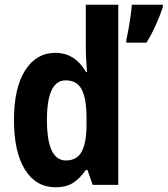

<svg xmlns="http://www.w3.org/2000/svg" viewBox="-20 -780 707 810"><path d="M214 10Q132 10 85.5 -64Q39 -138 39 -274Q39 -409 86 -483Q133 -557 213 -557Q256 -557 288.5 -536Q321 -515 343 -476H347Q345 -504 343.5 -530Q342 -556 342 -575V-760H479V0H371L349 -63H342Q318 -28 289 -9Q260 10 214 10ZM258 -103Q304 -103 324.5 -140Q345 -177 345 -256V-283Q345 -363 325 -402Q305 -441 257 -441Q178 -441 178 -274Q178 -103 258 -103ZM667 -750Q655 -714 637 -674Q619 -634 598 -600H513V-613Q517 -629 522 -656.5Q527 -684 531 -712.5Q535 -741 536 -760H667Z"/></svg>

Font: Noto Sans Khmer UI Condensed
Style: Bold
Weight: 700
Width: 3
Designer: Danh Hong and the Monotype Design Team
Foundry: Monotype Imaging Inc.
Version: Version 2.002; ttfautohint (v1.8.4.7-5d5b)